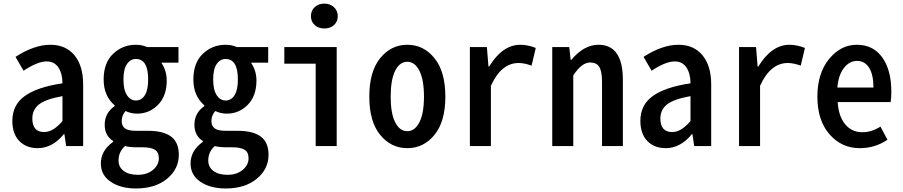

<svg xmlns="http://www.w3.org/2000/svg" viewBox="-20 -814 5030 1070"><path d="M190.4 11.7Q126 11.7 87.4 -28.3Q48.8 -68.4 48.8 -140.6Q48.8 -229.5 118.7 -279.3Q188.5 -329.1 328.1 -349.6Q328.1 -403.3 305.7 -437.5Q283.2 -471.7 240.2 -471.7Q189.5 -471.7 111.3 -419.9L66.4 -497.1Q170.9 -564.5 260.7 -564.5Q346.7 -564.5 395 -505.9Q443.4 -447.3 443.4 -342.8V0H348.6L338.9 -66.4H335.9Q271.5 11.7 190.4 11.7ZM226.6 -78.1Q276.4 -78.1 328.1 -139.6V-278.3Q235.4 -261.7 197.8 -232.4Q160.2 -203.1 160.2 -153.3Q160.2 -78.1 226.6 -78.1Z M737.3 236.3Q652.3 236.3 597.2 199.2Q542 162.1 542 96.7Q542 25.4 610.4 -23.4V-28.3Q563.5 -57.6 563.5 -119.1Q563.5 -184.6 619.1 -222.7V-226.6Q557.6 -279.3 557.6 -371.1Q557.6 -463.9 610.4 -514.2Q663.1 -564.5 737.3 -564.5Q771.5 -564.5 799.8 -551.8H974.6V-464.8H878.9Q909.2 -419.9 909.2 -365.2Q909.2 -279.3 860.8 -230Q812.5 -180.7 744.1 -180.7Q710 -180.7 679.7 -195.3Q658.2 -170.9 658.2 -139.6Q658.2 -112.3 676.3 -98.6Q694.3 -85 739.3 -85H804.7Q890.6 -85 933.6 -52.7Q976.6 -20.5 976.6 48.8Q976.6 127.9 911.1 182.1Q845.7 236.3 737.3 236.3ZM737.3 -253.9Q768.6 -253.9 787.1 -283.2Q805.7 -312.5 805.7 -371.1Q805.7 -485.4 737.3 -485.4Q707 -485.4 687.5 -457Q668 -428.7 668 -371.1Q668 -313.5 687.5 -283.7Q707 -253.9 737.3 -253.9ZM748 160.2Q799.8 160.2 832.5 132.8Q865.2 105.5 865.2 68.4Q865.2 34.2 843.3 20.5Q821.3 6.8 774.4 6.8H741.2Q702.1 6.8 676.8 0Q640.6 32.2 640.6 80.1Q640.6 117.2 669.4 138.7Q698.2 160.2 748 160.2Z M1237.3 236.3Q1152.3 236.3 1097.2 199.2Q1042 162.1 1042 96.7Q1042 25.4 1110.4 -23.4V-28.3Q1063.5 -57.6 1063.5 -119.1Q1063.5 -184.6 1119.1 -222.7V-226.6Q1057.6 -279.3 1057.6 -371.1Q1057.6 -463.9 1110.4 -514.2Q1163.1 -564.5 1237.3 -564.5Q1271.5 -564.5 1299.8 -551.8H1474.6V-464.8H1378.9Q1409.2 -419.9 1409.2 -365.2Q1409.2 -279.3 1360.8 -230Q1312.5 -180.7 1244.1 -180.7Q1210 -180.7 1179.7 -195.3Q1158.2 -170.9 1158.2 -139.6Q1158.2 -112.3 1176.3 -98.6Q1194.3 -85 1239.3 -85H1304.7Q1390.6 -85 1433.6 -52.7Q1476.6 -20.5 1476.6 48.8Q1476.6 127.9 1411.1 182.1Q1345.7 236.3 1237.3 236.3ZM1237.3 -253.9Q1268.6 -253.9 1287.1 -283.2Q1305.7 -312.5 1305.7 -371.1Q1305.7 -485.4 1237.3 -485.4Q1207 -485.4 1187.5 -457Q1168 -428.7 1168 -371.1Q1168 -313.5 1187.5 -283.7Q1207 -253.9 1237.3 -253.9ZM1248 160.2Q1299.8 160.2 1332.5 132.8Q1365.2 105.5 1365.2 68.4Q1365.2 34.2 1343.3 20.5Q1321.3 6.8 1274.4 6.8H1241.2Q1202.1 6.8 1176.8 0Q1140.6 32.2 1140.6 80.1Q1140.6 117.2 1169.4 138.7Q1198.2 160.2 1248 160.2Z M1739.3 0V-459H1564.5V-551.8H1856.4V0ZM1788.1 -655.3Q1754.9 -655.3 1733.9 -674.3Q1712.9 -693.4 1712.9 -723.6Q1712.9 -754.9 1733.9 -774.4Q1754.9 -793.9 1788.1 -793.9Q1820.3 -793.9 1841.3 -773.9Q1862.3 -753.9 1862.3 -723.6Q1862.3 -693.4 1841.3 -674.3Q1820.3 -655.3 1788.1 -655.3Z M2038.1 -275.4Q2038.1 -415 2098.6 -489.7Q2159.2 -564.5 2250 -564.5Q2340.8 -564.5 2401.4 -489.7Q2461.9 -415 2461.9 -275.4Q2461.9 -136.7 2401.4 -62.5Q2340.8 11.7 2250 11.7Q2159.2 11.7 2098.6 -62.5Q2038.1 -136.7 2038.1 -275.4ZM2250 -83Q2292 -83 2317.4 -132.8Q2342.8 -182.6 2342.8 -275.4Q2342.8 -369.1 2317.4 -419.4Q2292 -469.7 2250 -469.7Q2207 -469.7 2182.1 -419.4Q2157.2 -369.1 2157.2 -275.4Q2157.2 -182.6 2182.1 -132.8Q2207 -83 2250 -83Z M2598.6 0V-551.8H2693.4L2702.1 -443.4H2706.1Q2780.3 -564.5 2879.9 -564.5Q2920.9 -564.5 2965.8 -546.9L2942.4 -448.2Q2902.3 -462.9 2870.1 -462.9Q2773.4 -462.9 2715.8 -335.9V0Z M3057.6 0V-551.8H3152.3L3160.2 -480.5H3164.1Q3234.4 -564.5 3315.4 -564.5Q3451.2 -564.5 3451.2 -369.1V0H3335V-358.4Q3335 -416 3319.8 -440.9Q3304.7 -465.8 3268.6 -465.8Q3221.7 -465.8 3174.8 -393.6V0Z M3690.4 11.7Q3626 11.7 3587.4 -28.3Q3548.8 -68.4 3548.8 -140.6Q3548.8 -229.5 3618.7 -279.3Q3688.5 -329.1 3828.1 -349.6Q3828.1 -403.3 3805.7 -437.5Q3783.2 -471.7 3740.2 -471.7Q3689.5 -471.7 3611.3 -419.9L3566.4 -497.1Q3670.9 -564.5 3760.7 -564.5Q3846.7 -564.5 3895 -505.9Q3943.4 -447.3 3943.4 -342.8V0H3848.6L3838.9 -66.4H3835.9Q3771.5 11.7 3690.4 11.7ZM3726.6 -78.1Q3776.4 -78.1 3828.1 -139.6V-278.3Q3735.4 -261.7 3697.8 -232.4Q3660.2 -203.1 3660.2 -153.3Q3660.2 -78.1 3726.6 -78.1Z M4098.6 0V-551.8H4193.4L4202.1 -443.4H4206.1Q4280.3 -564.5 4379.9 -564.5Q4420.9 -564.5 4465.8 -546.9L4442.4 -448.2Q4402.3 -462.9 4370.1 -462.9Q4273.4 -462.9 4215.8 -335.9V0Z M4771.5 11.7Q4669.9 11.7 4602.5 -65.9Q4535.2 -143.6 4535.2 -275.4Q4535.2 -405.3 4600.1 -484.9Q4665 -564.5 4754.9 -564.5Q4846.7 -564.5 4897 -493.7Q4947.3 -422.9 4947.3 -303.7Q4947.3 -270.5 4943.4 -245.1H4648.4Q4653.3 -166 4689.9 -121.6Q4726.6 -77.1 4786.1 -77.1Q4836.9 -77.1 4886.7 -108.4L4925.8 -35.2Q4856.4 11.7 4771.5 11.7ZM4646.5 -326.2H4847.7Q4847.7 -397.5 4823.7 -436Q4799.8 -474.6 4755.9 -474.6Q4713.9 -474.6 4683.1 -435.1Q4652.3 -395.5 4646.5 -326.2Z"/></svg>

Font: GenEi Gothic M SemiBold
Style: Regular
Weight: 500
Designer: o_tamon (Modified); [Source Han Sans]
Ryoko NISHIZUKA  (kana & ideographs); Paul D. Hunt (Latin, Greek & Cyrillic); Wenl
Version: Version 1.1a;Original Version 1.004